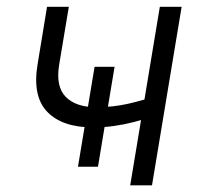

<svg xmlns="http://www.w3.org/2000/svg" viewBox="-20 -556 597 576"><path d="M259.3 -173.8Q166.5 -173.8 121.6 -220.7Q76.7 -267.6 92.8 -363.3L121.1 -535.6H186.5L157.7 -363.3Q146.5 -296.4 177.2 -265.4Q208 -234.4 268.6 -234.4Q318.4 -234.4 363.8 -244.6Q409.2 -254.9 457 -271L446.3 -209.5Q412.1 -197.8 381.6 -189.9Q351.1 -182.1 321.5 -178Q292 -173.8 259.3 -173.8ZM370.6 0 459.5 -535.6H524.9L436 0ZM213.9 -55.7 263.7 -355.5H323.7L273.9 -55.7Z"/></svg>

Font: Inter 20pt Light
Style: Italic
Weight: 300
Italic angle: -9.3988°
Version: Version 4.001;git-66647c0bb